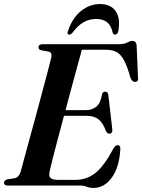

<svg xmlns="http://www.w3.org/2000/svg" viewBox="-23 -919 704 951"><path d="M372.5 0H15Q-3 0 -3 -14Q-3 -26 12.5 -30.5L50.5 -36.5Q70 -40.5 79 -67.5Q84 -86 95.5 -128.5Q107 -171 122.5 -227.8Q138 -284.5 154.8 -346Q171.5 -407.5 186.8 -465Q202 -522.5 213.8 -566.8Q225.5 -611 230.5 -632Q237 -659.5 217.5 -663.5L181 -670Q167.5 -674 167.5 -684Q167.5 -700 188.5 -700H564Q591.5 -700 606.8 -708.2Q622 -716.5 633.5 -716.5Q650.5 -716.5 653.5 -696.5L660.5 -536Q664 -515 648 -513.5Q632 -512 623 -534Q607.5 -590.5 591.2 -620.5Q575 -650.5 554 -661.5Q533 -672.5 503 -672.5H382.5Q375.5 -647.5 362.8 -600.5Q350 -553.5 334 -494.5Q318 -435.5 301.5 -373.5H403Q432 -373.5 453.8 -390.5Q475.5 -407.5 482.5 -453Q487 -465 497.5 -465Q511.5 -465 513.5 -449L533 -280Q536 -258 519.5 -257Q508 -256.5 502 -269.5Q487 -311 464.8 -328.2Q442.5 -345.5 402 -345.5H294Q277.5 -284.5 262.8 -228.8Q248 -173 237.5 -131.2Q227 -89.5 223 -71Q217.5 -48 226.8 -38Q236 -28 267.5 -28H350.5Q406.5 -28 449.8 -62.5Q493 -97 539 -183.5Q548.5 -200 559.5 -200Q574 -200 573 -180.5Q568 -91 531 -39.5Q494 12 439 12Q422 12 407.2 6Q392.5 0 372.5 0ZM453.5 -825Q417.5 -825 389.5 -808.2Q361.5 -791.5 336.5 -757.5Q328 -747.5 320.5 -747.5Q307 -747.5 313.5 -764.5Q334.5 -829 377.5 -864Q420.5 -899 473 -899Q525 -899 549.8 -864Q574.5 -829 563 -764.5Q559.5 -747.5 546 -747.5Q538.5 -747.5 535 -757.5Q527.5 -793 507.2 -809Q487 -825 453.5 -825Z"/></svg>

Font: Fraunces 72pt SemiBold
Style: Italic
Weight: 600
Italic angle: -16°
Version: Version 1.000;[b76b70a41]